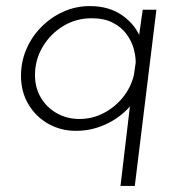

<svg xmlns="http://www.w3.org/2000/svg" viewBox="-20 -423 599 631"><path d="M229 7Q180 7 139 -16Q98 -39 73.5 -80Q49 -121 49 -174Q49 -220 66.5 -261Q84 -302 115.5 -334Q147 -366 188 -384.5Q229 -403 275 -403Q340 -403 384 -371Q428 -339 444 -292L432 -271L449 -391H494L423 188H376L412 -116L428 -103Q417 -83 398 -63.5Q379 -44 353 -28Q327 -12 296 -2.5Q265 7 229 7ZM241 -32Q283 -32 320 -51Q357 -70 383.5 -102.5Q410 -135 420 -176L426 -218Q426 -238 419.5 -262.5Q413 -287 396.5 -310Q380 -333 351.5 -348Q323 -363 281 -363Q230 -363 188 -337.5Q146 -312 120.5 -269.5Q95 -227 95 -176Q95 -135 114 -102.5Q133 -70 166.5 -51Q200 -32 241 -32Z"/></svg>

Font: Josefin Sans Thin Light
Style: Italic
Weight: 300
Italic angle: -7°
Version: Version 2.000